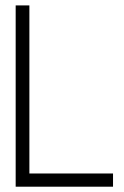

<svg xmlns="http://www.w3.org/2000/svg" viewBox="-20 -704 466 724"><path d="M39.1 0V-683.6H90.8V-49.8H406.2V0Z"/></svg>

Font: Post No Bills Colombo
Style: Regular
Weight: 500
Designer: Kosala Senevirathne, Siva Puranthara, Lasantha Premarathna, Tharique Azeez
Foundry: Mooniak
Version: Version 1.220 ; ttfautohint (v1.5)